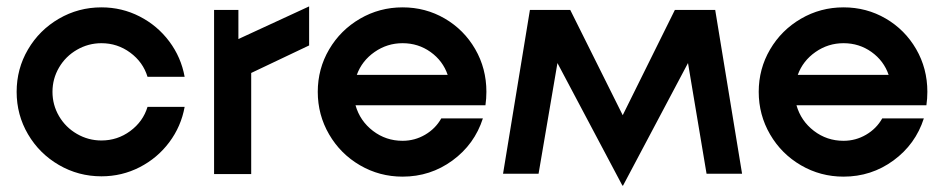

<svg xmlns="http://www.w3.org/2000/svg" viewBox="-20 -544 2951 600"><path d="M32 -257Q32 -329 67.5 -389.5Q103 -450 164 -485.5Q225 -521 297 -521Q361 -521 416.5 -492.5Q472 -464 509 -414.5Q546 -365 557 -304H441Q427 -350 387 -379.5Q347 -409 297 -409Q256 -409 220.5 -388.5Q185 -368 164.5 -333Q144 -298 144 -257Q144 -216 164.5 -181Q185 -146 220.5 -125.5Q256 -105 297 -105Q347 -105 387 -134.5Q427 -164 441 -210H557Q546 -149 509 -99.5Q472 -50 416.5 -21.5Q361 7 297 7Q225 7 164 -28.5Q103 -64 67.5 -124.5Q32 -185 32 -257Z M649 -513H725V-422L946 -524V-402L765 -316V0H649Z M973 -257Q973 -329 1008.5 -389.5Q1044 -450 1105 -485.5Q1166 -521 1238 -521Q1310 -521 1370 -486Q1430 -451 1465 -390.5Q1500 -330 1500 -257Q1500 -236 1497 -215H1091Q1105 -166 1145.5 -135Q1186 -104 1238 -104Q1276 -104 1308.5 -123Q1341 -142 1359 -174H1489Q1463 -93 1394 -42.5Q1325 8 1238 8Q1166 8 1105 -27.5Q1044 -63 1008.5 -124Q973 -185 973 -257ZM1379 -310Q1364 -354 1325.5 -381.5Q1287 -409 1238 -409Q1190 -409 1150.5 -381.5Q1111 -354 1095 -310Z M1722 -347 1663 -1H1552L1636 -513H1762L1926 -184L2089 -513H2215L2299 -1H2188L2130 -347L1927 36H1925Z M2351 -257Q2351 -329 2386.5 -389.5Q2422 -450 2483 -485.5Q2544 -521 2616 -521Q2688 -521 2748 -486Q2808 -451 2843 -390.5Q2878 -330 2878 -257Q2878 -236 2875 -215H2469Q2483 -166 2523.5 -135Q2564 -104 2616 -104Q2654 -104 2686.5 -123Q2719 -142 2737 -174H2867Q2841 -93 2772 -42.5Q2703 8 2616 8Q2544 8 2483 -27.5Q2422 -63 2386.5 -124Q2351 -185 2351 -257ZM2757 -310Q2742 -354 2703.5 -381.5Q2665 -409 2616 -409Q2568 -409 2528.5 -381.5Q2489 -354 2473 -310Z"/></svg>

Font: Lineal Medium
Style: Regular
Weight: 600
Designer: Created by Frank Adebiaye with contributions from Anton Moglia & Ariel Martín Pérez
Created by Frank ADEBIAYE with FontF
Foundry: Velvetyne Type Foundry
Version: Version 2.000